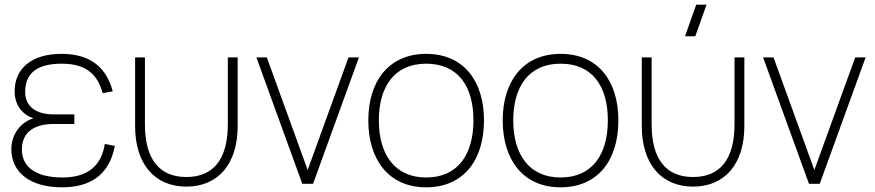

<svg xmlns="http://www.w3.org/2000/svg" viewBox="-20 -785 3737 820"><path d="M244.5 15C358.5 15 446 -31.5 470.5 -162L427.5 -170C413.5 -79.5 357.5 -27 246.5 -27C132.5 -27 73.5 -72.5 73.5 -146C73.5 -227 134.5 -255.5 209.5 -255.5H297.5V-296.5H209.5C137 -296.5 87.5 -328 87.5 -392C87.5 -466.5 130.5 -513 244.5 -513C355 -513 398.5 -460 418.5 -387L461.5 -395C429 -518 341.5 -555 242.5 -555C114.5 -555 42.5 -492 42.5 -395C42.5 -335 76 -296 122.5 -279.5C73 -265 28.5 -216 28.5 -148C28.5 -50.5 106.5 15 244.5 15Z M557 -246C557 -86 639.5 12 776 12C912.5 12 995 -86 995 -246V-540H953V-254C953 -102 889 -29 776 -29C663 -29 599 -102 599 -254V-540H557Z M1317 0 1513 -540H1468.5L1294 -59L1119.5 -540H1075L1271 0Z M1800 15C1959 15 2047 -100 2047 -271C2047 -438 1961 -555 1800 -555C1643 -555 1553 -441 1553 -271C1553 -103 1640 15 1800 15ZM1800 -27C1667 -27 1598 -124 1598 -271C1598 -413 1663 -513 1800 -513C1935 -513 2002 -418 2002 -271C2002 -126 1936 -27 1800 -27Z M2374 15C2533 15 2621 -100 2621 -271C2621 -438 2535 -555 2374 -555C2217 -555 2127 -441 2127 -271C2127 -103 2214 15 2374 15ZM2374 -27C2241 -27 2172 -124 2172 -271C2172 -413 2237 -513 2374 -513C2509 -513 2576 -418 2576 -271C2576 -126 2510 -27 2374 -27Z M2997.5 -765H2953.5L2905.5 -630H2949.5ZM2721 -246C2721 -86 2803.5 12 2940 12C3076.5 12 3159 -86 3159 -246V-540H3117V-254C3117 -102 3053 -29 2940 -29C2827 -29 2763 -102 2763 -254V-540H2721Z M3481 0 3677 -540H3632.5L3458 -59L3283.5 -540H3239L3435 0Z"/></svg>

Font: Vela Sans ExtLt
Style: Regular
Weight: 200
Designer: Principal design: Mikhail Sharanda - project Manrope.
Design modification: Ravid Balaliev
Foundry: Mikhail Sharanda
Version: Version 1.001